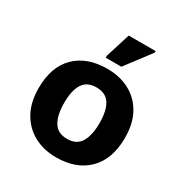

<svg xmlns="http://www.w3.org/2000/svg" viewBox="-177 -894 992 1039"><g transform="rotate(30 319.5 -374.0)"><path d="M378.9 -591.8H281.2V-605L329.1 -757.8H497.1V-748ZM588.4 -268.6Q588.4 -134.8 515.6 -62.5Q442.9 9.8 317.4 9.8Q239.7 9.8 179.2 -22.7Q118.7 -55.2 83.7 -117.4Q48.8 -179.7 48.8 -268.6Q48.8 -401.4 121.3 -472.9Q193.8 -544.4 320.3 -544.4Q398.4 -544.4 459 -512.2Q519.5 -480 554 -418.5Q588.4 -356.9 588.4 -268.6ZM208.5 -268.6Q208.5 -191.4 234.4 -148.9Q260.3 -106.4 319.3 -106.4Q377.4 -106.4 403.3 -148.9Q429.2 -191.4 429.2 -268.6Q429.2 -345.7 403.3 -386.7Q377.4 -427.7 318.4 -427.7Q260.7 -427.7 234.6 -386.7Q208.5 -345.7 208.5 -268.6Z"/></g></svg>

Font: Lunasima
Style: Bold
Weight: 700
Designer: The DocRepair Project, Monotype Design Team
Foundry: Google
Version: Version 2.009